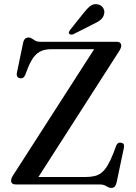

<svg xmlns="http://www.w3.org/2000/svg" viewBox="-20 -905 666 942"><path d="M563.5 -652.5 155 -15.5 103.5 -36.5H397Q423.5 -36.5 443.2 -41Q463 -45.5 478.5 -58Q494 -70.5 507.8 -93.2Q521.5 -116 536 -152.5L550.5 -191.5Q554.5 -200 560.5 -203.2Q566.5 -206.5 575 -204.5Q584 -203 587 -196.8Q590 -190.5 588 -180.5L552 -9.5Q549 3.5 543 10.2Q537 17 525.5 17Q517 17 510 12.8Q503 8.5 493.8 4.2Q484.5 0 470 0H58Q45.5 0 40 -5Q34.5 -10 34.5 -18.5Q34.5 -24.5 37 -31Q39.5 -37.5 45 -46L456 -685.5L468.5 -663.5H230Q204.5 -663.5 184.2 -655.5Q164 -647.5 148.2 -628.2Q132.5 -609 118.5 -575.5L104 -537.5Q99.5 -527 92.5 -523.2Q85.5 -519.5 77.5 -521Q69 -522.5 64.8 -529.5Q60.5 -536.5 63 -548.5L93 -693Q96 -708 102.8 -714.5Q109.5 -721 120.5 -721Q129 -721 136.5 -715.8Q144 -710.5 153.2 -705.2Q162.5 -700 176.5 -700H551.5Q563.5 -700 569.2 -694.8Q575 -689.5 575 -681Q575 -676 572.2 -668.8Q569.5 -661.5 563.5 -652.5ZM390 -841Q407.5 -863.5 423.5 -875.8Q439.5 -888 460 -883.5Q478 -880 486.2 -865.8Q494.5 -851.5 491 -837.5Q487.5 -819 473.2 -807.5Q459 -796 436.5 -786L339.5 -737Q334.5 -735 329 -735.2Q323.5 -735.5 320 -739Q316.5 -743 318.2 -747.8Q320 -752.5 323 -757Z"/></svg>

Font: Fraunces 36pt
Style: Regular
Weight: 400
Version: Version 1.000;[b76b70a41]